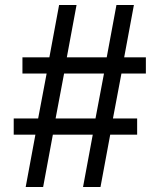

<svg xmlns="http://www.w3.org/2000/svg" viewBox="-20 -750 640 770"><path d="M83 0 122 -210H35V-275H133L167 -455H70V-520H178L217 -730H287L248 -520H408L447 -730H517L478 -520H565V-455H467L433 -275H530V-210H422L383 0H313L352 -210H192L153 0ZM203 -275H363L397 -455H237Z"/></svg>

Font: Atlassian Mono
Style: Regular
Weight: 400
Monospace: yes
Designer: Philipp Nurullin, Konstantin Bulenkov
Foundry: Modifications by Atlassian Pty Ltd, manufactured by JetBrains
Version: Version 2.304